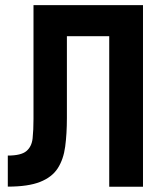

<svg xmlns="http://www.w3.org/2000/svg" viewBox="-20 -713 626 733"><path d="M9.8 -0.5V-119.1Q60.5 -119.1 80.8 -136.2Q101.1 -153.3 104.5 -184.8Q107.9 -216.2 107.9 -259.3V-693.4H235.4V-262.7Q235.4 -202.1 228.9 -153.6Q222.5 -105 200.6 -70.8Q178.7 -36.6 133.2 -18.6Q87.8 -0.5 9.8 -0.5ZM397 0V-693.4H525.9V0ZM158.7 -574.7V-693.4H507.8V-574.7Z"/></svg>

Font: Cascadia Mono PL
Style: Regular
Weight: 400
Monospace: yes
Designer: Aaron Bell
Foundry: Saja Typeworks
Version: Version 2102.003